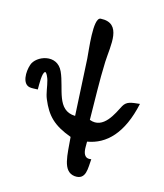

<svg xmlns="http://www.w3.org/2000/svg" viewBox="-146 -903 1064 1245"><g transform="rotate(15 386.5 -280.5)"><path d="M373 -796C322 -792 353 -575 356 -523L376 -144C249 -147 258 -295 211 -398C163 -504 30 -454 9 -388C-8 -338 -8 -256 44 -247C61 -244 79 -247 98 -247C98 -282 96 -360 114 -368C124 -373 140 -331 142 -322C153 -283 156 -236 171 -201C213 -100 263 -49 383 -5C394 113 390 224 473 234C554 242 544 159 550 100C503 110 494 70 494 33V-3C619 -24 717 -120 762 -328C707 -322 675 -321 654 -284C625 -230 574 -106 475 -144C474 -274 469 -403 474 -533C479 -646 519 -804 373 -796Z"/></g></svg>

Font: Philokalia
Style: Regular
Weight: 400
Version: Version 001.010